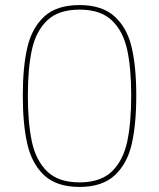

<svg xmlns="http://www.w3.org/2000/svg" viewBox="-20 -731 628 758"><path d="M70 -354Q70 -467 88 -544Q106 -621 155 -666Q204 -711 294 -711Q383 -711 432.5 -666Q482 -621 500 -543.5Q518 -466 518 -354Q518 -240 500 -162Q482 -84 432.5 -38.5Q383 7 294 7Q204 7 155 -38.5Q106 -84 88 -162Q70 -240 70 -354ZM498 -354Q498 -462 482 -535Q466 -608 421.5 -650.5Q377 -693 294 -693Q211 -693 166.5 -650.5Q122 -608 106 -535Q90 -462 90 -354Q90 -245 106 -171Q122 -97 166.5 -54Q211 -11 294 -11Q377 -11 421.5 -54Q466 -97 482 -171Q498 -245 498 -354Z"/></svg>

Font: Fz Poppins Thin
Style: Regular
Weight: 100
Designer: Ninad Kale (Devanagari), Jonny Pinhorn (Latin)
Foundry: Indian Type Foundry
Version: Vit hóa bi Vntype.Com & FontZin.Com